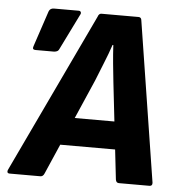

<svg xmlns="http://www.w3.org/2000/svg" viewBox="-49 -706 702 752"><g transform="rotate(5 302.0 -329.5)"><path d="M16 0Q10 0 8 -3.5Q6 -7 8 -13L306 -642Q310 -655 320 -655H466Q477 -655 478 -642L577 -13Q578 0 566 0H446Q435 0 433 -13L390 -392Q386 -428 382.5 -464.5Q379 -501 377 -537H374Q362 -501 347 -464.5Q332 -428 318 -392L153 -13Q148 0 137 0ZM183 -130 222 -239H431L437 -130ZM75 -491Q61 -491 66 -505L113 -646Q118 -659 133 -659H230Q237 -659 239 -654Q241 -649 237 -643L168 -503Q165 -496 159 -493.5Q153 -491 146 -491Z"/></g></svg>

Font: Sofia Sans Semi Condensed ExtraBold
Style: Italic
Weight: 800
Italic angle: -9°
Version: Version 4.100